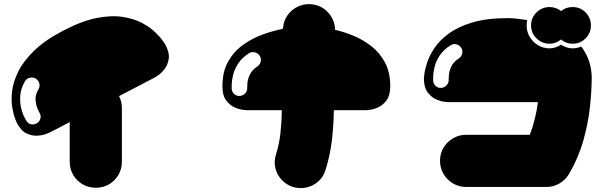

<svg xmlns="http://www.w3.org/2000/svg" viewBox="-20 -728 3040 953"><path d="M224 -69Q224 -69 207 -62.5Q190 -56 164.5 -54.5Q139 -53 111.5 -66Q84 -79 63 -119Q63 -119 55 -139Q47 -159 41 -194Q35 -229 40 -274.5Q45 -320 70 -371.5Q95 -423 148.5 -475.5Q202 -528 294 -576Q386 -624 459.5 -638.5Q533 -653 589.5 -644Q646 -635 686 -613.5Q726 -592 751.5 -567Q777 -542 789 -524Q801 -506 801 -506Q822 -466 817.5 -436Q813 -406 797 -385.5Q781 -365 766 -355Q751 -345 751 -345Q709 -323 660.5 -297.5Q612 -272 571 -251Q585 -223 585 -193V75Q585 111 567.5 140.5Q550 170 521 187Q492 204 456 204Q420 204 390.5 187Q361 170 343.5 140.5Q326 111 326 75V-122Q300 -108 273.5 -94.5Q247 -81 224 -69ZM104 -325Q83 -288 80.5 -253.5Q78 -219 85 -191Q92 -163 101 -146.5Q110 -130 111 -128Q120 -114 135 -111Q150 -108 164 -117Q178 -126 181 -141.5Q184 -157 175 -170Q174 -172 166.5 -188.5Q159 -205 156.5 -231Q154 -257 171 -285Q179 -299 175 -314.5Q171 -330 157 -338Q144 -346 128 -342Q112 -338 104 -325Z M1798 -181Q1761 -181 1719 -181Q1677 -181 1637 -181Q1636 -107 1627.5 -33Q1619 41 1596 115Q1586 149 1560.5 172Q1535 195 1501.5 202.5Q1468 210 1434 200Q1400 189 1377 163.5Q1354 138 1346.5 105Q1339 72 1350 38Q1366 -13 1372 -67.5Q1378 -122 1379 -181Q1337 -181 1290.5 -181Q1244 -181 1203 -181Q1203 -181 1185 -183Q1167 -185 1143.5 -195.5Q1120 -206 1102 -230.5Q1084 -255 1084 -300Q1084 -373 1113 -423.5Q1142 -474 1188 -506.5Q1234 -539 1286 -557.5Q1338 -576 1384 -585L1385 -590Q1388 -626 1408 -653.5Q1428 -681 1459 -695.5Q1490 -710 1526 -707Q1576 -702 1609 -665.5Q1642 -629 1643 -580Q1688 -570 1736 -550Q1784 -530 1825 -497.5Q1866 -465 1891.5 -416.5Q1917 -368 1917 -300Q1917 -255 1899 -230.5Q1881 -206 1857.5 -195.5Q1834 -185 1816 -183Q1798 -181 1798 -181ZM1257 -398Q1270 -406 1274 -422Q1278 -438 1269 -451Q1261 -464 1245.5 -468Q1230 -472 1216 -464Q1180 -441 1161.5 -411.5Q1143 -382 1136.5 -354Q1130 -326 1130 -307Q1130 -288 1130 -286Q1132 -270 1144 -260Q1156 -250 1172 -252Q1188 -254 1198 -266Q1208 -278 1207 -294Q1207 -296 1208 -314.5Q1209 -333 1219.5 -356.5Q1230 -380 1257 -398Z M2822 -693Q2860 -693 2886.5 -666.5Q2913 -640 2913 -602Q2913 -564 2886.5 -537.5Q2860 -511 2822 -511Q2789 -511 2765 -532Q2739 -511 2708 -511Q2670 -511 2643 -537.5Q2616 -564 2616 -602Q2616 -640 2643 -666.5Q2670 -693 2708 -693Q2740 -693 2765 -673Q2788 -693 2822 -693ZM2865 -497Q2885 -471 2898.5 -438.5Q2912 -406 2916 -365Q2916 -360 2916.5 -356Q2917 -352 2917 -347Q2917 -281 2908.5 -199.5Q2900 -118 2875.5 -31Q2851 56 2804 136Q2787 165 2757 182.5Q2727 200 2692 200H2294Q2258 200 2228.5 182.5Q2199 165 2181.5 135.5Q2164 106 2164 70Q2164 34 2181.5 5Q2199 -24 2228.5 -41.5Q2258 -59 2294 -59Q2453 -59 2531.5 -59Q2610 -59 2610 -59Q2625 -99 2635 -140Q2645 -181 2650 -221Q2650 -221 2627 -221Q2604 -221 2569 -221Q2534 -221 2500 -221Q2411 -221 2344 -221Q2277 -221 2240 -221Q2203 -221 2203 -221Q2203 -221 2185 -223Q2167 -225 2143.5 -235.5Q2120 -246 2102 -270.5Q2084 -295 2084 -340Q2084 -340 2086.5 -361.5Q2089 -383 2100 -417Q2111 -451 2136 -489Q2161 -527 2207 -561Q2253 -595 2324.5 -616.5Q2396 -638 2500 -638Q2520 -638 2543 -635.5Q2566 -633 2581.5 -630.5Q2597 -628 2597 -628Q2594 -616 2594 -602Q2594 -570 2609.5 -544.5Q2625 -519 2650.5 -503.5Q2676 -488 2708 -488Q2723 -488 2737.5 -493Q2752 -498 2765 -506Q2778 -498 2792 -493Q2806 -488 2822 -488Q2844 -488 2865 -497ZM2257 -438Q2270 -446 2274 -462Q2278 -478 2269 -491Q2261 -504 2245.5 -508Q2230 -512 2216 -503Q2180 -480 2161.5 -451Q2143 -422 2136.5 -394Q2130 -366 2130 -347Q2130 -328 2130 -326Q2132 -310 2144 -300Q2156 -290 2172 -292Q2188 -294 2198 -306Q2208 -318 2207 -334Q2207 -336 2208 -354.5Q2209 -373 2219.5 -396.5Q2230 -420 2257 -438Z"/></svg>

Font: Nikukyu
Style: Regular
Weight: 400
Version: Version 1.00